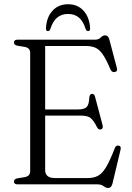

<svg xmlns="http://www.w3.org/2000/svg" viewBox="-20 -892 638 929"><path d="M47.5 -686.5Q47.5 -700 65 -700H440Q457 -700 467.2 -710.5Q477.5 -721 489 -721Q503.5 -721 509 -701L545.5 -563Q550.5 -546.5 535.5 -543.5Q521 -540.5 514 -557Q494 -605 477 -629.2Q460 -653.5 440.8 -661.5Q421.5 -669.5 394.5 -669.5H198.5V-362.5H359Q388 -362.5 399.5 -374.5Q411 -386.5 412 -419.5Q413.5 -436 424 -437.5Q436 -439.5 440 -423.5L476.5 -286Q480.5 -269.5 468.5 -266Q457 -262.5 449.5 -276.5Q433 -309.5 418.2 -321Q403.5 -332.5 374.5 -332.5H198.5V-69.5Q198.5 -30.5 245.5 -30.5H404.5Q432.5 -30.5 453 -40.8Q473.5 -51 492.5 -82Q511.5 -113 535.5 -175.5Q541 -189.5 553.5 -187.5Q568 -185.5 563 -166.5L524 -3Q518.5 17.5 503.5 17.5Q492.5 17.5 481.2 8.8Q470 0 452 0H65Q47.5 0 47.5 -13.5Q47.5 -25 63 -29L100 -35Q126 -40 126 -63.5V-636.5Q126 -660 100 -665L63 -671Q47.5 -675 47.5 -686.5ZM309.5 -824.5Q278 -824.5 256.8 -807Q235.5 -789.5 223.5 -751.5Q219.5 -741.5 212 -741.5Q201.5 -741.5 202.5 -756Q205 -808 233.8 -839.8Q262.5 -871.5 309.5 -871.5Q356 -871.5 384.5 -839.8Q413 -808 416 -756Q417 -741.5 406 -741.5Q399 -741.5 394.5 -751.5Q382.5 -790 361.5 -807.2Q340.5 -824.5 309.5 -824.5Z"/></svg>

Font: Fraunces 72pt S050 Light
Style: Regular
Weight: 300
Version: Version 1.000; ttfautohint (v1.8.3)